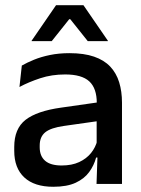

<svg xmlns="http://www.w3.org/2000/svg" viewBox="-20 -704 541 735"><path d="M349.5 0 353.5 -116 350 -131V-285L350.5 -309.5Q350.5 -366 321.8 -392.5Q293 -419 229.5 -419Q178 -419 134 -404.5Q90 -390 54.5 -371L63.5 -453Q83.5 -464.5 110.5 -475.5Q137.5 -486.5 171.5 -493.5Q205.5 -500.5 246 -500.5Q301.5 -500.5 340 -487.2Q378.5 -474 402 -449Q425.5 -424 436.2 -389Q447 -354 447 -311V0ZM184 11Q111.5 11 73 -24.8Q34.5 -60.5 34.5 -126.5V-141.5Q34.5 -211.5 77.8 -245.2Q121 -279 214 -292L361 -313L366.5 -242L225.5 -222Q175 -215 153.5 -197.8Q132 -180.5 132 -147V-140Q132 -106.5 152.8 -88.5Q173.5 -70.5 216 -70.5Q255 -70.5 283 -83.5Q311 -96.5 328.5 -118.2Q346 -140 352.5 -166.5L366 -101H348Q340 -71 321.5 -45.5Q303 -20 269.8 -4.5Q236.5 11 184 11ZM194.5 -684H299.5L393 -548V-546.5H316L249 -630.5H245L178 -546.5H101V-548Z"/></svg>

Font: Anek Gurmukhi Medium Medium
Style: Regular
Weight: 500
Version: Version 1.003